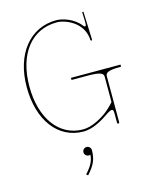

<svg xmlns="http://www.w3.org/2000/svg" viewBox="-110 -601 703 876"><g transform="rotate(-15 241.0 -163.5)"><path d="M203 93C203 104 212.5 113 223 113C225.5 113 228 112.5 230 111.5H230.5C230.5 138.5 216.5 163.5 189 193.5L196.5 200C229 164.5 243 137.5 243 93C243 82 233.5 73 223 73C212 73 203 82.5 203 93ZM346 -44.5C362 -55.5 371.5 -60.5 377.5 -60.5C386 -60.5 386 -50 386 -33.5V2.5C386 6 389 7.5 391 7.5C394.5 7.5 396 4 396 2.5V-214.5C396 -229 404 -240 465.5 -240H470V-250H236V-240H311C377 -240 386 -230 386 -214.5V-95.5C376.5 -84.5 357 -64.5 339.5 -52C307.5 -29.5 267 -8.5 229 -8.5C117 -8.5 42.5 -109.5 42.5 -260.5C42.5 -413 118 -511.5 239 -511.5C276.5 -511.5 363 -480 366.5 -393C366.5 -391.5 369 -390 370.5 -390C372 -390 374 -392 374 -393.5L369 -527L363 -526.5L364.5 -483.5C364.5 -478 365.5 -462.5 361 -460.5C358 -459.5 355.5 -460.5 350.5 -466.5C319 -506.5 266.5 -521.5 239 -521.5C114 -521.5 30 -417 30 -260.5C30 -103.5 109.5 1.5 229 1.5C269 1.5 312 -21 346 -44.5Z"/></g></svg>

Font: ZnikomitSC
Style: Regular
Weight: 100
Designer: gluk
Foundry: gluk
Version: Version 0.55